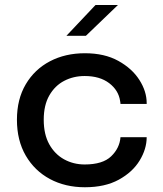

<svg xmlns="http://www.w3.org/2000/svg" viewBox="-20 -758 671 788"><path d="M328.5 10.5Q248 10.5 185 -23.2Q122 -57 85.8 -119.2Q49.5 -181.5 49.5 -266.5Q49.5 -351 85.8 -412.2Q122 -473.5 185 -506.5Q248 -539.5 328.5 -539.5Q409 -539.5 465.5 -508.2Q522 -477 552 -430Q582 -383 582 -335V-331.5H474.5Q474.5 -334 474 -337.2Q473.5 -340.5 473 -343.5Q466.5 -387.5 428 -416.8Q389.5 -446 327.5 -446Q281.5 -446 243.5 -426.2Q205.5 -406.5 182.5 -366.5Q159.5 -326.5 159.5 -266.5Q159.5 -206.5 182.2 -165.8Q205 -125 243.2 -104Q281.5 -83 327.5 -83Q401.5 -83 436.2 -116.5Q471 -150 474.5 -195H582Q582 -146.5 553 -99Q524 -51.5 467.5 -20.5Q411 10.5 328.5 10.5ZM252.5 -611 372 -737.5H464L332.5 -611Z"/></svg>

Font: Epilogue Medium
Style: Regular
Weight: 500
Designer: Tyler Finck
Foundry: Etcetera Type Co
Version: Version 2.111; ttfautohint (v1.8.3)